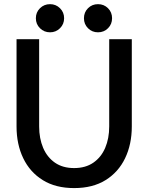

<svg xmlns="http://www.w3.org/2000/svg" viewBox="-20 -916 731 946"><path d="M172.9 -722.7V-293Q172.9 -233.9 192.6 -187.5Q212.4 -141.1 250.7 -114.5Q289.1 -87.9 345.2 -87.9Q401.4 -87.9 439.9 -114.5Q478.5 -141.1 498.3 -187.5Q518.1 -233.9 518.1 -293V-722.7H629.4V-293Q629.4 -205.1 596.4 -136.5Q563.5 -67.9 500.2 -28.6Q437 10.7 345.2 10.7Q253.9 10.7 190.7 -28.6Q127.4 -67.9 94.5 -136.5Q61.5 -205.1 61.5 -293V-722.7ZM393.6 -826.2Q393.6 -855.5 413.6 -875.5Q433.6 -895.5 462.9 -895.5Q492.2 -895.5 512.2 -875.5Q532.2 -855.5 532.2 -826.2Q532.2 -796.9 512.2 -776.9Q492.2 -756.8 462.9 -756.8Q433.6 -756.8 413.6 -776.9Q393.6 -796.9 393.6 -826.2ZM156.7 -826.2Q156.7 -855.5 177 -875.5Q197.3 -895.5 226.6 -895.5Q255.4 -895.5 275.6 -875.5Q295.9 -855.5 295.9 -826.2Q295.9 -796.9 275.6 -776.9Q255.4 -756.8 226.6 -756.8Q197.3 -756.8 177 -776.9Q156.7 -796.9 156.7 -826.2Z"/></svg>

Font: Giphurs Medium
Style: Regular
Weight: 500
Version: Version 0.920; ttfautohint (v1.8.4.7-5d5b)